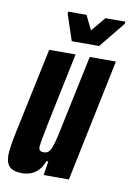

<svg xmlns="http://www.w3.org/2000/svg" viewBox="-80 -729 538 788"><g transform="rotate(10 189.0 -335.0)"><path d="M69 8Q45 8 29.5 1.5Q14 -5 7 -19.5Q0 -34 0 -58Q0 -69 3.5 -92.5Q7 -116 13 -146L90 -510H200L140 -223Q130 -173 125.5 -148Q121 -123 120 -111Q120 -103 122.5 -99Q125 -95 130 -93.5Q135 -92 142 -92Q152 -92 159.5 -98Q167 -104 173.5 -121Q180 -138 187.5 -171Q195 -204 206 -259L259 -510H368L262 0H157L166 -58H158Q148 -31 132.5 -16.5Q117 -2 100.5 3Q84 8 69 8ZM175 -561 139 -669 140 -678H216L245 -618L295 -678H378L377 -669L289 -561Z"/></g></svg>

Font: Saira UltraCondensed ExtraBold
Style: Italic
Weight: 800
Width: 1
Italic angle: -12°
Designer: Hector Gatti with collaboration of the Omnibus-Type team
Foundry: Omnibus-Type
Version: Version 1.101